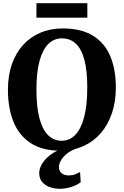

<svg xmlns="http://www.w3.org/2000/svg" viewBox="-20 -930 773 1199"><path d="M361.5 11Q246 12 172.2 -36Q98.5 -84 64 -170Q29.5 -256 29.5 -369.5Q29.5 -457 53.8 -527.5Q78 -598 123.2 -648.2Q168.5 -698.5 231.8 -725.5Q295 -752.5 373 -752.5Q488.5 -752 561.5 -706.5Q634.5 -661 669 -578.2Q703.5 -495.5 703.5 -383.5Q703.5 -296 679.2 -223.8Q655 -151.5 610 -99.2Q565 -47 502 -18.2Q439 10.5 361.5 11ZM365.5 -51Q415 -51 450.8 -88.5Q486.5 -126 505.8 -200Q525 -274 525 -382.5Q525 -490.5 506.5 -558.2Q488 -626 452.5 -658.2Q417 -690.5 367 -690.5Q317.5 -690.5 281.8 -655.5Q246 -620.5 226.8 -549.5Q207.5 -478.5 207.5 -370Q207.5 -262.5 226.2 -191.8Q245 -121 280.2 -86Q315.5 -51 365.5 -51ZM352.5 249Q322 249 292.5 239Q263 229 244 207.2Q225 185.5 225 151Q225 123 242 94Q259 65 290.8 40.2Q322.5 15.5 365.5 -1L399.5 -5L453 -1Q418.5 12 395.2 31.8Q372 51.5 360 72.8Q348 94 348 112.5Q348 137 364.2 151.2Q380.5 165.5 410.5 165.5Q433 165.5 448.8 158.8Q464.5 152 480 144.5L484 207.5Q464.5 224 428 236.5Q391.5 249 352.5 249ZM525.5 -910V-819.5H207.5V-910Z"/></svg>

Font: Merriweather 24pt ExtraBold
Style: Regular
Weight: 800
Version: Version 2.100